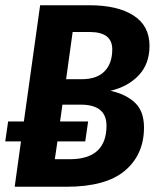

<svg xmlns="http://www.w3.org/2000/svg" viewBox="-21 -712 602 732"><path d="M528 -226Q528 -123 455.5 -61.5Q383 0 232 0H35L59 -173H-1L10 -249H70L132 -692H320Q427 -692 488 -653Q549 -614 549 -537Q549 -468 507.5 -424.5Q466 -381 400 -366Q459 -353 493.5 -320.5Q528 -288 528 -226ZM256 -590 231 -410H290Q348 -410 377.5 -440Q407 -470 407 -524Q407 -590 321 -590ZM385 -233Q385 -313 287 -313H217L208 -249H315L304 -173H198L188 -105H245Q385 -105 385 -233Z"/></svg>

Font: Fira Sans Condensed SemiBold
Style: Italic
Weight: 600
Width: 3
Italic angle: -8°
Designer: bBox Type GmbH & Carrois Corporate GbR & Edenspiekermann AG
Foundry: bBox Type GmbH & Carrois Corporate GbR & Edenspiekermann AG
Version: Version 4.301